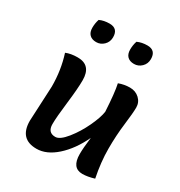

<svg xmlns="http://www.w3.org/2000/svg" viewBox="-175 -858 922 985"><g transform="rotate(30 286.0 -366.0)"><path d="M83 -102 93 -310Q93 -407 65 -494Q93 -506 134 -506Q214 -506 214 -417Q214 -367 203 -276.5Q192 -186 192 -145Q192 -95 237 -95Q264 -95 300.5 -140.5Q337 -186 363.5 -242.5Q390 -299 395 -335Q389 -445 378 -494Q410 -506 443.5 -506Q477 -506 499.5 -485Q522 -464 522 -433Q522 -402 513 -330Q504 -258 504 -179.5Q504 -101 522 -12Q483 0 452 0Q390 0 390 -82Q390 -118 398 -182Q358 -97 300.5 -45.5Q243 6 184 6Q83 6 83 -102ZM130 -726Q155 -738 189 -738Q239 -738 239 -686Q239 -658 220 -639.5Q201 -621 175.5 -621Q150 -621 136 -635Q122 -649 122 -675.5Q122 -702 130 -726ZM354 -726Q380 -738 413 -738Q463 -738 463 -686Q463 -658 444 -639.5Q425 -621 399.5 -621Q374 -621 360 -635Q346 -649 346 -675.5Q346 -702 354 -726Z"/></g></svg>

Font: Salsa
Style: Regular
Weight: 400
Designer: John Vargas Beltrn
Foundry: John Vargas Beltran
Version: Version 1.002